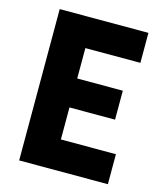

<svg xmlns="http://www.w3.org/2000/svg" viewBox="-109 -801 748 882"><g transform="rotate(15 265.5 -360.0)"><path d="M65.4 -719.7H487.3V-577.1H225.6V-432.6H442.4V-294.9H225.6V-142.6H487.3V0H65.4Z"/></g></svg>

Font: Reddit Sans Strawberry ExBold
Style: Regular
Weight: 800
Designer: Stephen Hutchings
Foundry: Reddit
Version: Version 1.013